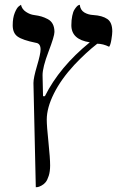

<svg xmlns="http://www.w3.org/2000/svg" viewBox="-20 -582 522 804"><path d="M175.8 -81.1C175.8 -113.9 185.8 -150.4 205.8 -190.4C225.8 -230.5 254.2 -270.3 291 -310.1C323.9 -344.9 356 -374.5 387.2 -398.9C403.2 -398.9 419.8 -394.7 437 -386.2C440.9 -391.1 444.1 -401.1 446.5 -416.3C449 -431.4 450.2 -442.7 450.2 -450.2C450.2 -475.6 443.3 -493 429.4 -502.4C415.6 -511.9 396.2 -517.4 371.1 -519C356.4 -519.7 343.7 -523.4 332.8 -530C321.9 -536.7 315.6 -547.4 314 -562L310.5 -561C307.9 -560.4 304.9 -558.3 301.5 -554.7C298.1 -551.1 294.7 -546.5 291.3 -541C287.8 -535.5 284.9 -527 282.5 -515.6C280 -504.2 278.8 -491 278.8 -476.1C278.8 -436.4 304.5 -412.6 356 -404.8C271.3 -335.8 208.7 -260.6 168 -179.2H160.2L158.2 -267.1C158.2 -289.2 166.5 -322 183.1 -365.5C199.7 -408.9 208 -436.5 208 -448.2C208 -461.3 205.6 -472.2 200.9 -481.2C196.2 -490.2 189.2 -497.1 179.9 -502C170.7 -506.8 161.9 -510.5 153.6 -512.9C145.3 -515.4 135.1 -517.4 123 -519C111.7 -520.3 100.3 -524.7 88.9 -532.2C77.5 -539.7 70.5 -549.6 67.9 -562L59.6 -556.2C53.7 -552.2 47.9 -543.1 42 -528.8C36.1 -514.5 33.2 -496.9 33.2 -476.1C33.2 -454.3 40.1 -438.5 54 -428.7C67.8 -418.9 93.1 -410.3 129.9 -402.8C143.2 -401.2 149.9 -391.9 149.9 -375C149.9 -362.3 144.9 -339.4 135 -306.2C125.1 -272.9 120.1 -249.2 120.1 -234.9V-232.9L129.9 202.1C132.5 202.1 135.5 201.8 138.9 201.2C142.3 200.5 147.3 198.5 153.8 195.1C160.3 191.7 166 187 170.9 181.2C175.8 175.3 180.2 166.3 184.1 154.1C188 141.8 189.9 127.4 189.9 110.8C189.9 91 187.6 58.4 182.9 13.2C178.1 -32.1 175.8 -63.5 175.8 -81.1Z"/></svg>

Font: Linux Biolinum G
Style: Bold
Weight: 700
Designer: Philipp H. Poll
Foundry: Philipp H. Poll
Version: Version 1.1.0